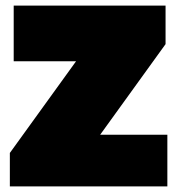

<svg xmlns="http://www.w3.org/2000/svg" viewBox="-20 -664 626 684"><path d="M15.1 0V-119.1L251 -445.8H28.8V-644H569.8V-506.8L336.9 -184.1H576.2V0Z"/></svg>

Font: Kanit Black
Style: Regular
Weight: 900
Designer: Katatrad Team
Foundry: CadsonDemak
Version: Version 1.000;PS 001.000;hotconv 1.0.88;makeotf.lib2.5.64775